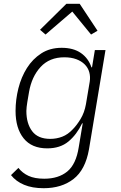

<svg xmlns="http://www.w3.org/2000/svg" viewBox="-20 -780 640 1012"><path d="M210 212Q150 212 107 194Q64 176 38 143L77 105Q98 132 130.5 147Q163 162 213 162Q288 162 334.5 124Q381 86 395 -4L416 -130H413Q384 -70 340.5 -34Q297 2 229 2Q147 2 104.5 -51Q62 -104 62 -195Q62 -255 77 -314.5Q92 -374 122 -421.5Q152 -469 197.5 -498.5Q243 -528 305 -528Q367 -528 406.5 -500.5Q446 -473 462 -425H465L480 -516H536L449 7Q430 115 367.5 163.5Q305 212 210 212ZM245 -48Q278 -48 308 -59.5Q338 -71 364 -99Q384 -119 404.5 -152.5Q425 -186 433 -231L453 -350Q457 -376 450.5 -399.5Q444 -423 426.5 -440.5Q409 -458 382 -468Q355 -478 319 -478Q241 -478 194 -427Q147 -376 133 -295L124 -242Q122 -228 120.5 -217Q119 -206 119 -195Q119 -129 149.5 -88.5Q180 -48 245 -48ZM400 -760 494 -618 460 -598 361 -719 220 -598 191 -623 330 -760Z"/></svg>

Font: IBM Plex Mono Light
Style: Italic
Weight: 300
Italic angle: -9°
Monospace: yes
Designer: Mike Abbink, Paul van der Laan, Pieter van Rosmalen
Foundry: Bold Monday
Version: Version 2.3